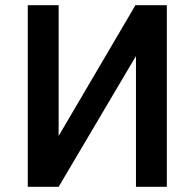

<svg xmlns="http://www.w3.org/2000/svg" viewBox="-20 -720 750 740"><path d="M87 -700H206V-196L502 -700H623V0H504V-504L206 0H87Z"/></svg>

Font: Golos UI Medium
Style: Regular
Weight: 500
Designer: A.Korolkova, Vitaly Kuzmin
Foundry: ParaType Ltd
Version: Version 2.000